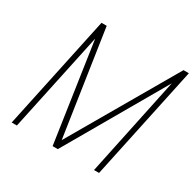

<svg xmlns="http://www.w3.org/2000/svg" viewBox="-154 -862 1034 1024"><g transform="rotate(30 363.5 -350.0)"><path d="M221 -700H189L40 0H72L202 -610L292 0H324L675 -608L547 0H578L727 -700H694L318 -52Z"/></g></svg>

Font: Advent Pro ExtraLight
Style: Italic
Weight: 250
Italic angle: -12°
Version: Version 3.000